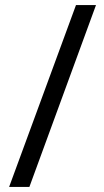

<svg xmlns="http://www.w3.org/2000/svg" viewBox="-20 -736 411 758"><path d="M359 -716 96 2H16L280 -716Z"/></svg>

Font: Noto Sans Thai Condensed
Style: Regular
Weight: 400
Width: 3
Designer: Monotype Design Team
Foundry: Monotype Imaging Inc.
Version: Version 2.002